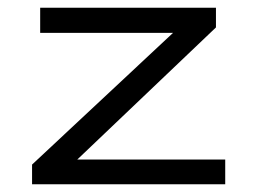

<svg xmlns="http://www.w3.org/2000/svg" viewBox="-20 -477 665 497"><path d="M63 0V-51L428 -392H84V-457H539V-406L180 -64H563V0Z"/></svg>

Font: Inconsolata Expanded Thin
Style: Regular
Weight: 100
Width: 7
Monospace: yes
Designer: Raph Levien, Cyreal, Brenton Simpson
Foundry: Raph Levien, Cyreal, Google
Version: Version 3.100; ttfautohint (v1.8.4.7-5d5b)